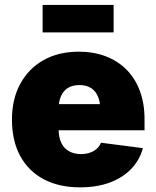

<svg xmlns="http://www.w3.org/2000/svg" viewBox="-20 -763 644 792"><path d="M310.1 9.8Q223.1 9.8 160.2 -23.7Q97.2 -57.1 63.2 -119.9Q29.3 -182.6 29.3 -270Q29.3 -354 63.5 -417Q97.7 -480 159.4 -514.9Q221.2 -549.8 305.2 -549.8Q366.7 -549.8 416.7 -530.5Q466.8 -511.2 502.4 -475.1Q538.1 -439 557.1 -387.5Q576.2 -335.9 576.2 -271.5V-225.6H89.8V-333.5H484.9L393.6 -311Q393.6 -343.8 383.5 -366.2Q373.5 -388.7 354.5 -400.4Q335.4 -412.1 307.6 -412.1Q279.3 -412.1 260.3 -400.4Q241.2 -388.7 231.4 -366.2Q221.7 -343.8 221.7 -311V-232.4Q221.7 -196.8 232.9 -173.6Q244.1 -150.4 265.1 -138.9Q286.1 -127.4 314 -127.4Q334.5 -127.4 350.8 -133.1Q367.2 -138.7 378.9 -149.2Q390.6 -159.7 396.5 -174.3L569.3 -151.9Q556.2 -102.5 521.2 -66.2Q486.3 -29.8 432.9 -10Q379.4 9.8 310.1 9.8ZM448.7 -742.7V-629.4H155.8V-742.7Z"/></svg>

Font: Inter 16pt Black
Style: Regular
Weight: 900
Version: Version 4.001;git-66647c0bb